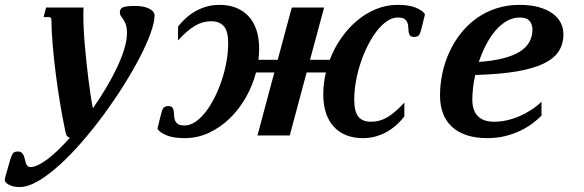

<svg xmlns="http://www.w3.org/2000/svg" viewBox="-138 -549 2368 778"><path d="M70.3 -467.3Q70.3 -474.1 67.9 -476.8Q65.4 -479.5 61.5 -479.5H38.6L48.8 -518.6H200.7Q200.2 -511.7 200 -503.7Q199.7 -495.6 199.7 -486.8Q199.7 -462.4 201.2 -431.6Q202.6 -400.9 205.6 -367.4Q208.5 -334 212.2 -298.8Q215.8 -263.7 220 -230Q224.1 -196.3 228.8 -165.5Q233.4 -134.8 238.3 -109.9Q267.1 -150.9 292.2 -193.4Q317.4 -235.8 336.2 -275.6Q355 -315.4 365.7 -350.8Q376.5 -386.2 376.5 -413.1Q376.5 -435.5 372.1 -448.5Q367.7 -461.4 362.1 -469.7Q356.4 -478 352.1 -483.9Q347.7 -489.7 347.7 -498Q347.7 -505.4 350.1 -510.5Q352.5 -515.6 359.4 -518.8Q366.2 -522 378.4 -523.4Q390.6 -524.9 409.7 -524.9Q445.3 -524.9 466.8 -513.9Q488.3 -502.9 488.3 -486.3Q488.3 -459 472.2 -414.3Q456.1 -369.6 428 -315.7Q399.9 -261.7 362.3 -201.9Q324.7 -142.1 281.7 -83.7Q238.8 -25.4 192.6 27.6Q146.5 80.6 101.8 120.8Q57.1 161.1 15.9 185.1Q-25.4 209 -59.1 209Q-71.8 209 -82.5 206.5Q-93.3 204.1 -101.1 200Q-108.9 195.8 -113.5 190.9Q-118.2 186 -118.2 181.2Q-118.2 178.7 -117.9 174.8Q-117.7 170.9 -116.7 168.5L-96.7 98.6Q-91.8 81.5 -86.2 73.2Q-80.6 64.9 -65.4 64.9Q-55.7 64.9 -50.3 69.6Q-44.9 74.2 -42 81.3Q-39.1 88.4 -37.4 96.4Q-35.6 104.5 -33.2 111.6Q-30.8 118.7 -26.6 123.3Q-22.5 127.9 -14.2 127.9Q-0.5 127.9 17.6 119.1Q35.6 110.4 56.2 94.7Q76.7 79.1 99.1 57.4Q121.6 35.6 145 9.3Q134.3 5.4 131.6 -0.7Q128.9 -6.8 127 -15.6Q115.2 -71.3 105.2 -132.1Q95.2 -192.9 87.6 -252.7Q80.1 -312.5 75.4 -367.7Q70.8 -422.9 70.3 -467.3Z M1036.1 0H905.3L973.6 -255.4H899.4Q885.3 -201.7 857.7 -153.3Q830.1 -105 792.2 -68.6Q754.4 -32.2 708.3 -10.7Q662.1 10.7 610.8 10.7Q564.5 10.7 538.1 -0.2Q511.7 -11.2 501.5 -24.4Q500.5 -26.4 500.5 -28.3Q500.5 -30.3 501 -31.7L514.2 -85.4Q518.1 -102.5 523.7 -110.8Q529.3 -119.1 544.4 -119.1Q556.2 -119.1 560.5 -113.3Q564.9 -107.4 566.2 -98.6Q567.4 -89.8 567.6 -79.8Q567.9 -69.8 571.3 -61Q574.7 -52.2 583.3 -46.4Q591.8 -40.5 609.9 -40.5Q631.3 -40.5 653.1 -54.9Q674.8 -69.3 694.3 -94.2Q713.9 -119.1 730.7 -152.1Q747.6 -185.1 760 -222.2Q772.5 -259.3 779.5 -298.3Q786.6 -337.4 786.6 -374Q786.6 -422.9 768.8 -442.9Q751 -462.9 717.8 -462.9Q682.6 -462.9 651.4 -444.1Q620.1 -425.3 583.5 -385.3V-441.4Q594.7 -456.1 611.1 -471.7Q627.4 -487.3 648.4 -500.2Q669.4 -513.2 695.3 -521.2Q721.2 -529.3 752 -529.3Q787.6 -529.3 817.1 -518.1Q846.7 -506.8 867.9 -484.6Q889.2 -462.4 900.6 -429Q912.1 -395.5 912.1 -351.6Q912.1 -328.6 909.2 -306.6H987.3L1044.4 -518.6H1175.3L1118.2 -306.6H1198.2Q1215.8 -353 1243.9 -393.6Q1272 -434.1 1307.6 -464.4Q1343.3 -494.6 1385.3 -512Q1427.2 -529.3 1473.1 -529.3Q1519.5 -529.3 1545.9 -518.3Q1572.3 -507.3 1582.5 -494.1Q1583.5 -492.2 1583.5 -490.2Q1583.5 -488.3 1583 -486.8L1569.8 -433.1Q1565.9 -416 1560.3 -407.7Q1554.7 -399.4 1539.6 -399.4Q1527.8 -399.4 1523.4 -405.3Q1519 -411.1 1517.8 -419.9Q1516.6 -428.7 1516.4 -438.7Q1516.1 -448.7 1512.7 -457.5Q1509.3 -466.3 1500.7 -472.2Q1492.2 -478 1474.1 -478Q1452.1 -478 1430.7 -463.6Q1409.2 -449.2 1389.6 -424.3Q1370.1 -399.4 1353.3 -366.5Q1336.4 -333.5 1324 -296.4Q1311.5 -259.3 1304.4 -220.2Q1297.4 -181.2 1297.4 -144.5Q1297.4 -120.1 1301.8 -103Q1306.2 -85.9 1314.9 -75.4Q1323.7 -64.9 1336.7 -60.3Q1349.6 -55.7 1366.2 -55.7Q1401.4 -55.7 1432.6 -74.5Q1463.9 -93.3 1500.5 -133.3V-77.1Q1489.3 -62.5 1472.9 -46.9Q1456.5 -31.2 1435.5 -18.3Q1414.6 -5.4 1388.7 2.7Q1362.8 10.7 1332 10.7Q1295.9 10.7 1266.6 -0.5Q1237.3 -11.7 1216.1 -33.9Q1194.8 -56.2 1183.3 -89.6Q1171.9 -123 1171.9 -167Q1171.9 -189 1174.6 -211.2Q1177.2 -233.4 1182.6 -255.4H1104.5Z M1645 -161.1Q1645 -208.5 1655 -254.2Q1665 -299.8 1684.1 -340.6Q1703.1 -381.3 1731 -416Q1758.8 -450.7 1794.4 -475.8Q1830.1 -501 1873.5 -515.1Q1917 -529.3 1966.8 -529.3Q2011.7 -529.3 2045.2 -520Q2078.6 -510.7 2100.8 -494.6Q2123 -478.5 2134 -456.8Q2145 -435.1 2145 -410.2Q2145 -371.1 2126.2 -341.6Q2107.4 -312 2065.2 -291.5Q2022.9 -271 1954.8 -259.5Q1886.7 -248 1787.6 -245.1Q1775.9 -192.4 1775.9 -144.5Q1775.9 -101.6 1798.1 -78.6Q1820.3 -55.7 1864.3 -55.7Q1888.7 -55.7 1914.6 -61.3Q1940.4 -66.9 1965.6 -77.6Q1990.7 -88.4 2013.9 -103.3Q2037.1 -118.2 2056.2 -136.7V-80.6Q2041.5 -65.4 2020.3 -49.3Q1999 -33.2 1971.4 -19.8Q1943.8 -6.3 1909.9 2.2Q1876 10.7 1836.4 10.7Q1789.6 10.7 1753.7 -1Q1717.8 -12.7 1693.6 -34.9Q1669.4 -57.1 1657.2 -89.1Q1645 -121.1 1645 -161.1ZM2019.5 -429.7Q2019.5 -450.2 2007.8 -464.1Q1996.1 -478 1968.3 -478Q1939.9 -478 1914.8 -463.4Q1889.6 -448.7 1868.7 -423.8Q1847.7 -398.9 1830.8 -366.2Q1814 -333.5 1802.2 -297.9Q1859.4 -302.2 1900.6 -312.7Q1941.9 -323.2 1968.3 -339.8Q1994.6 -356.4 2007.1 -379.2Q2019.5 -401.9 2019.5 -429.7Z"/></svg>

Font: Arian AMU Serif
Style: Bold Italic
Weight: 700
Italic angle: -15°
Designer: Ruben Hakobyan (Tarumian)
Foundry: Ruben Hakobyan (Tarumian)
Version: Version 1.002